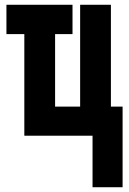

<svg xmlns="http://www.w3.org/2000/svg" viewBox="-20 -569 540 805"><path d="M368 216V0H82V-426H7V-549H284V-426H211V-122H316V-549H445V-122H494V216Z"/></svg>

Font: Noto Sans Mono Condensed Extra
Style: Regular
Weight: 800
Width: 3
Designer: Monotype Design Team
Foundry: Monotype Imaging Inc.
Version: Version 1.900